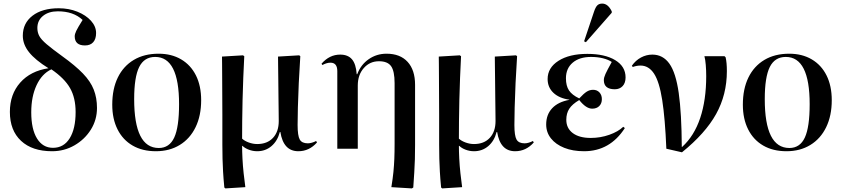

<svg xmlns="http://www.w3.org/2000/svg" viewBox="-20 -828 4696 1069"><path d="M270 14Q159 14 97 -44Q35 -102 35 -205Q35 -303 92.5 -368Q150 -433 250 -448Q176 -494 141.5 -537.5Q107 -581 107 -629Q107 -699 161 -740.5Q215 -782 307 -782Q363 -782 410.5 -763Q458 -744 486.5 -712.5Q515 -681 515 -644Q515 -611 499 -593Q483 -575 453 -575Q396 -575 396 -626Q396 -638 404.5 -656Q413 -674 440 -717Q389 -765 302 -765Q251 -765 219.5 -739.5Q188 -714 188 -672Q188 -648 198.5 -628Q209 -608 239.5 -582Q270 -556 328 -514Q399 -463 441.5 -419Q484 -375 502 -329Q520 -283 520 -227Q520 -161 486 -106.5Q452 -52 395 -19Q338 14 270 14ZM275 -5Q335 -5 368 -58Q401 -111 401 -204Q401 -283 370 -337.5Q339 -392 266 -442Q213 -417 183.5 -353.5Q154 -290 154 -203Q154 -109 186 -57Q218 -5 275 -5Z M848 14Q773 14 718.5 -17.5Q664 -49 634.5 -107.5Q605 -166 605 -245Q605 -333 636 -396.5Q667 -460 725 -494.5Q783 -529 863 -529Q935 -529 988.5 -497.5Q1042 -466 1071 -408Q1100 -350 1100 -270Q1100 -184 1069 -120Q1038 -56 981 -21Q924 14 848 14ZM864 -4Q923 -4 950 -62Q977 -120 977 -248Q977 -511 844 -511Q783 -511 755 -455Q727 -399 727 -276Q727 -4 864 -4Z M1235 221 1229 216Q1224 164 1222 127.5Q1220 91 1219 56.5Q1218 22 1218 -22Q1218 -49 1218 -93.5Q1218 -138 1218 -190.5Q1218 -243 1217.5 -296Q1217 -349 1217 -395.5Q1217 -442 1216.5 -473.5Q1216 -505 1216 -513L1333 -520L1340 -515Q1337 -458 1334.5 -395.5Q1332 -333 1330.5 -270.5Q1329 -208 1328.5 -152.5Q1328 -97 1328 -56Q1342 -43 1365.5 -34.5Q1389 -26 1412 -26Q1468 -26 1500 -60.5Q1532 -95 1532 -154Q1532 -167 1531.5 -203Q1531 -239 1530.5 -286Q1530 -333 1529.5 -380Q1529 -427 1528.5 -463.5Q1528 -500 1528 -513L1646 -520L1652 -515Q1647 -440 1643.5 -365.5Q1640 -291 1638.5 -229.5Q1637 -168 1637 -132Q1637 -72 1649 -51Q1661 -30 1694 -30Q1704 -30 1716.5 -33.5Q1729 -37 1740 -43L1745 -35Q1702 14 1641 14Q1558 14 1541 -93H1538Q1525 -43 1491.5 -14.5Q1458 14 1412 14Q1388 14 1365.5 5.5Q1343 -3 1330 -16H1328Q1328 15 1330 55Q1332 95 1336.5 136.5Q1341 178 1346 214Z M2273 221 2159 214Q2167 165 2170.5 129Q2174 93 2175.5 56.5Q2177 20 2177 -30V-365Q2177 -432 2157.5 -459.5Q2138 -487 2090 -487Q2039 -487 2005.5 -449Q1972 -411 1972 -352V0H1858V-432Q1858 -479 1820 -479Q1799 -479 1775 -466L1770 -473Q1814 -524 1874 -524Q1917 -524 1939.5 -498Q1962 -472 1966 -415H1969Q1989 -468 2033 -498.5Q2077 -529 2132 -529Q2208 -529 2249.5 -483.5Q2291 -438 2291 -356V-21Q2291 22 2290 58.5Q2289 95 2286.5 132.5Q2284 170 2281 216Z M2442 221 2436 216Q2431 164 2429 127.5Q2427 91 2426 56.5Q2425 22 2425 -22Q2425 -49 2425 -93.5Q2425 -138 2425 -190.5Q2425 -243 2424.5 -296Q2424 -349 2424 -395.5Q2424 -442 2423.5 -473.5Q2423 -505 2423 -513L2540 -520L2547 -515Q2544 -458 2541.5 -395.5Q2539 -333 2537.5 -270.5Q2536 -208 2535.5 -152.5Q2535 -97 2535 -56Q2549 -43 2572.5 -34.5Q2596 -26 2619 -26Q2675 -26 2707 -60.5Q2739 -95 2739 -154Q2739 -167 2738.5 -203Q2738 -239 2737.5 -286Q2737 -333 2736.5 -380Q2736 -427 2735.5 -463.5Q2735 -500 2735 -513L2853 -520L2859 -515Q2854 -440 2850.5 -365.5Q2847 -291 2845.5 -229.5Q2844 -168 2844 -132Q2844 -72 2856 -51Q2868 -30 2901 -30Q2911 -30 2923.5 -33.5Q2936 -37 2947 -43L2952 -35Q2909 14 2848 14Q2765 14 2748 -93H2745Q2732 -43 2698.5 -14.5Q2665 14 2619 14Q2595 14 2572.5 5.5Q2550 -3 2537 -16H2535Q2535 15 2537 55Q2539 95 2543.5 136.5Q2548 178 2553 214Z M3232 14Q3169 14 3121.5 -5Q3074 -24 3047.5 -57.5Q3021 -91 3021 -135Q3021 -190 3054.5 -225.5Q3088 -261 3150 -272V-273Q3093 -281 3061 -311.5Q3029 -342 3029 -388Q3029 -451 3089.5 -489.5Q3150 -528 3250 -528Q3348 -528 3405.5 -493Q3463 -458 3463 -397Q3463 -366 3446.5 -348.5Q3430 -331 3403 -331Q3342 -331 3342 -382Q3342 -396 3351 -416Q3360 -436 3386 -483Q3367 -496 3337 -503.5Q3307 -511 3271 -511Q3206 -511 3168.5 -479Q3131 -447 3131 -392Q3131 -350 3148 -324.5Q3165 -299 3205 -280Q3230 -307 3246.5 -317.5Q3263 -328 3282 -328Q3304 -328 3317.5 -313.5Q3331 -299 3331 -276Q3331 -252 3316.5 -237.5Q3302 -223 3277 -223Q3243 -223 3205 -271Q3166 -248 3149.5 -222.5Q3133 -197 3133 -161Q3133 -114 3169 -87Q3205 -60 3269 -60Q3323 -60 3372.5 -77.5Q3422 -95 3450 -122L3459 -115Q3376 14 3232 14ZM3242 -593 3232 -598 3287 -762Q3296 -789 3306 -798.5Q3316 -808 3333 -808Q3365 -808 3386 -765V-757Z M3777 20 3690 0Q3683 -169 3667 -271Q3651 -373 3621.5 -418Q3592 -463 3546 -463Q3525 -463 3503 -455L3498 -462Q3519 -492 3549 -508Q3579 -524 3612 -524Q3671 -524 3707 -473.5Q3743 -423 3759 -310Q3775 -197 3776 -10H3778Q3845 -71 3878.5 -171Q3912 -271 3912 -404Q3912 -436 3909.5 -466.5Q3907 -497 3902 -515H4014L4020 -509Q4027 -480 4027 -432Q4027 -301 3967 -193Q3907 -85 3777 20Z M4359 14Q4284 14 4229.5 -17.5Q4175 -49 4145.5 -107.5Q4116 -166 4116 -245Q4116 -333 4147 -396.5Q4178 -460 4236 -494.5Q4294 -529 4374 -529Q4446 -529 4499.5 -497.5Q4553 -466 4582 -408Q4611 -350 4611 -270Q4611 -184 4580 -120Q4549 -56 4492 -21Q4435 14 4359 14ZM4375 -4Q4434 -4 4461 -62Q4488 -120 4488 -248Q4488 -511 4355 -511Q4294 -511 4266 -455Q4238 -399 4238 -276Q4238 -4 4375 -4Z"/></svg>

Font: Literata 72pt Medium
Style: Regular
Weight: 500
Designer: Latin by Veronika Burian and Jose Scaglione. Greek by Irene Vlachou. Cyrillic by Vera Evstafieva.
Foundry: TypeTogether
Version: Version 3.002